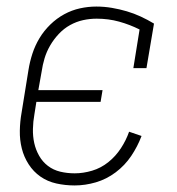

<svg xmlns="http://www.w3.org/2000/svg" viewBox="-20 -558 540 586"><path d="M208 8Q179 8 152 2Q125 -4 103.5 -19Q82 -34 67.5 -56.5Q53 -79 46.5 -105Q40 -131 40.5 -159Q41 -187 46 -215L67 -345Q71 -370 79 -394.5Q87 -419 100.5 -441.5Q114 -464 133.5 -483Q153 -502 176 -514.5Q199 -527 224 -532.5Q249 -538 274 -538Q298 -538 321.5 -534Q345 -530 367 -523.5Q389 -517 409.5 -507.5Q430 -498 450 -486L427 -350H387L406 -468Q376 -483 343.5 -492Q311 -501 275 -501Q254 -501 233.5 -496.5Q213 -492 194 -481.5Q175 -471 159.5 -454.5Q144 -438 133 -419Q122 -400 116 -380Q110 -360 107 -339L97 -283H293L287 -247H91L85 -209Q81 -187 80.5 -164.5Q80 -142 84.5 -121.5Q89 -101 99.5 -82.5Q110 -64 126.5 -51.5Q143 -39 164 -34Q185 -29 208 -29Q234 -29 261 -37Q288 -45 310.5 -63Q333 -81 349 -105.5Q365 -130 374 -156L412 -143Q400 -111 380.5 -82Q361 -53 333 -32Q305 -11 272.5 -1.5Q240 8 208 8Z"/></svg>

Font: Iosevka Slab Extralight
Style: Italic
Weight: 200
Italic angle: -9°
Monospace: yes
Designer: Belleve Invis
Foundry: Belleve Invis
Version: Version 11.1.1; ttfautohint (v1.8.3)